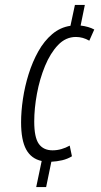

<svg xmlns="http://www.w3.org/2000/svg" viewBox="-20 -744 407 774"><path d="M148 -95Q106 -104 85.5 -141.5Q65 -179 65 -251Q65 -295 72.5 -345.5Q80 -396 95.5 -445.5Q111 -495 134.5 -537Q158 -579 190.5 -606.5Q223 -634 264 -640L282 -724H322L305 -641Q338 -637 360 -625L340 -580Q314 -595 286 -595Q245 -595 214 -562.5Q183 -530 161.5 -478Q140 -426 129 -366.5Q118 -307 118 -254Q118 -190 136.5 -164Q155 -138 192 -138Q210 -138 227.5 -143Q245 -148 261 -157L270 -114Q252 -103 230.5 -98Q209 -93 187 -92L166 10H126Z"/></svg>

Font: Noto Sans ExtraCondensed Light
Style: Italic
Weight: 300
Width: 2
Italic angle: -12°
Designer: Monotype Design Team
Foundry: Monotype Imaging Inc.
Version: Version 2.013; ttfautohint (v1.8.4.7-5d5b)